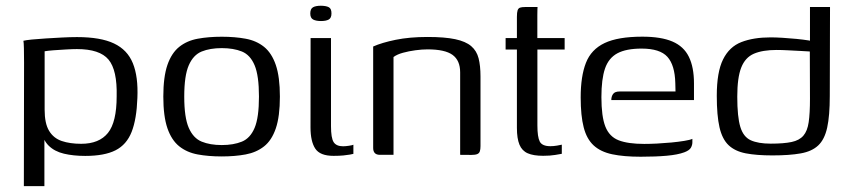

<svg xmlns="http://www.w3.org/2000/svg" viewBox="-20 -529 2905 656"><path d="M61.5 107 62.2 -315.4Q62.2 -342.6 61.7 -363.4Q61.2 -384.3 60 -389.7Q67.5 -391.7 88.1 -393.9Q108.7 -396 135.8 -397.6Q162.9 -399.3 191.3 -400.8Q219.7 -402.3 243 -402.3Q323.7 -402.3 369.5 -380.5Q415.3 -358.8 433.9 -313Q452.6 -267.1 449.4 -194.3Q446.9 -122.3 429.8 -78.5Q412.6 -34.7 374.7 -15.5Q336.8 3.7 271.2 3.7Q230.6 3.7 198.5 -3.9Q166.3 -11.5 146.1 -31.5Q125.9 -51.5 120.1 -87.7L131.7 -98.7V107ZM257.4 -37.7Q318.9 -37.7 348.8 -74.8Q378.6 -111.8 378.6 -200.1Q380.8 -289.4 350.8 -325.4Q320.8 -361.3 243.1 -361.3Q228.2 -361.3 205.6 -360Q183 -358.8 162.6 -357.2Q142.2 -355.6 132.5 -353.8V-154.2Q132.5 -107 147.8 -81.9Q163 -56.7 191.1 -47.2Q219.2 -37.7 257.4 -37.7Z M737.7 5.5Q692.2 5.5 655.6 -1.3Q618.9 -8 592.5 -29Q566.1 -50.1 552 -90.9Q538 -131.8 538 -199Q538 -266.2 552 -307.1Q566.1 -347.9 592.5 -369Q618.9 -390 655.6 -396.7Q692.2 -403.5 737.7 -403.5Q782.9 -403.5 819.4 -396.7Q855.9 -390 882.1 -369Q908.3 -347.9 922.3 -307.1Q936.3 -266.2 936.3 -199Q936.3 -131.1 922.3 -90.2Q908.3 -49.3 882 -28.7Q855.6 -8 819.1 -1.3Q782.6 5.5 737.7 5.5ZM737.7 -33.4Q777.9 -33.4 806.5 -45.1Q835 -56.8 849.9 -92.1Q864.8 -127.3 864.8 -199Q864.8 -270.7 849.9 -306Q835 -341.4 806.5 -353Q777.9 -364.6 737.7 -364.6Q697.7 -364.6 669.1 -353Q640.5 -341.4 625 -306Q609.5 -270.7 609.5 -199Q609.5 -127.3 625 -92.1Q640.5 -56.8 669.1 -45.1Q697.7 -33.4 737.7 -33.4Z M1119.6 3.5Q1073.3 3.5 1057.1 -21.3Q1040.9 -46 1040.9 -93.7L1041.2 -399H1110.9V-98Q1110.9 -57.5 1120 -43.3Q1129.2 -29.2 1152.4 -29.2Q1160.5 -29.2 1172.2 -31Q1183.9 -32.7 1187.4 -34.5V-3.3Q1183.8 -2.3 1175.4 -0.8Q1167 0.7 1153.4 2.1Q1139.7 3.5 1119.6 3.5ZM1076.7 -457.1Q1059.6 -457.1 1049.9 -462.3Q1040.1 -467.5 1040.1 -482.9Q1040.1 -498.8 1049.4 -504.1Q1058.6 -509.4 1076.5 -509.4Q1094.5 -509.2 1103.6 -504.2Q1112.7 -499.3 1112.5 -482.9Q1112.5 -467.5 1103.2 -462.3Q1094 -457.1 1076.7 -457.1Z M1278 0Q1255 0 1255 -23.5V-370.1Q1284.5 -383.3 1331.8 -393Q1379.2 -402.7 1440.6 -402.7Q1499.5 -402.7 1535.3 -395.1Q1571.1 -387.5 1589.9 -371.4Q1608.7 -355.3 1615.2 -329.8Q1621.7 -304.2 1621.7 -268.2V-29.7Q1621.7 -19 1619.5 -12.2Q1617.4 -5.3 1610.5 -2.5Q1603.7 0.3 1590.7 0.3L1552.2 0V-281.8Q1552.2 -322.5 1526.3 -341.4Q1500.4 -360.3 1440.9 -360.3Q1422 -360.3 1399.6 -357.3Q1377.1 -354.3 1357 -348.8Q1336.9 -343.4 1324.5 -334.2V0Z M1835.8 3.3Q1802.4 3.3 1783 -5.3Q1763.5 -13.8 1754.8 -34.8Q1746.1 -55.8 1746.1 -92V-359.8H1707.5V-399H1746.1V-471.4Q1746.1 -486.3 1748.4 -493.5Q1750.7 -500.7 1756.8 -502.9Q1762.9 -505 1774.1 -505H1816.6Q1816.6 -503.5 1816.2 -496.8Q1815.9 -490.2 1815.9 -477.5V-399H1909.2V-359.8H1816.1V-100.3Q1816.1 -61.1 1824.2 -45.3Q1832.4 -29.5 1860.5 -29.5Q1871.4 -29.5 1883.1 -31.5Q1894.8 -33.5 1899.5 -34.7V-3.5Q1893.8 -2.5 1876.8 0.4Q1859.9 3.3 1835.8 3.3Z M2169.1 6.5Q2111.1 6.5 2071.6 -1.9Q2032.1 -10.3 2008.3 -32.2Q1984.5 -54.2 1974.3 -93.8Q1964 -133.4 1964 -196.1Q1964 -268.5 1981.9 -314.2Q1999.7 -360 2045.7 -381.9Q2091.7 -403.7 2174.5 -403.7Q2238.7 -403.7 2277.5 -387.1Q2316.2 -370.5 2333.6 -335Q2351.1 -299.5 2351.1 -244.1V-187H2068.6Q2068.6 -199.4 2074.7 -207.9Q2080.8 -216.4 2096.7 -216.4H2288L2287.3 -245Q2285.8 -306.6 2260.3 -334.8Q2234.9 -363 2172.2 -363Q2119.5 -363 2089.4 -346.9Q2059.4 -330.7 2047.1 -294.7Q2034.8 -258.7 2034.8 -197.2Q2034.8 -131 2048.3 -96.6Q2061.9 -62.1 2093.7 -49.7Q2125.6 -37.3 2181.2 -37.3Q2200.2 -37.3 2224.7 -38.5Q2249.3 -39.8 2273.9 -42.1Q2298.5 -44.5 2318.2 -47.7Q2337.9 -50.9 2345.6 -54.6V-42.8Q2345.6 -33.2 2340.5 -24.2Q2335.4 -15.2 2318 -8.6Q2295.6 -0.3 2258.1 3.1Q2220.7 6.5 2169.1 6.5Z M2429 -201.7Q2429 -283 2450.5 -326.1Q2471.9 -369.3 2513.2 -385.3Q2554.5 -401.3 2612.8 -401.3Q2629.6 -401.3 2653.4 -399.9Q2677.3 -398.5 2701.2 -396.1Q2725.2 -393.7 2743.3 -390.8Q2761.4 -387.9 2767.7 -384.8L2747.4 -375V-505H2815.9L2815.1 -201Q2815.1 -133.5 2806.2 -93Q2797.3 -52.5 2775.6 -32.1Q2754 -11.7 2715.8 -4.9Q2677.5 2 2618.8 2Q2564.6 2 2527.9 -5.1Q2491.2 -12.3 2469.4 -32.9Q2447.6 -53.6 2438.3 -93.9Q2429 -134.3 2429 -201.7ZM2613.3 -38.2Q2657.7 -38.2 2684.4 -43.8Q2711.1 -49.4 2724.9 -65.5Q2738.7 -81.5 2743 -111.6Q2747.4 -141.7 2747.4 -191.4L2746.9 -353.1Q2736 -353.8 2715.5 -354.9Q2695.1 -356 2672.9 -357.1Q2650.7 -358.3 2633.6 -358.3Q2585.5 -358.3 2555.8 -345.5Q2526.1 -332.6 2512.6 -298.3Q2499 -264 2499 -198.7Q2499 -129.8 2509.4 -95.6Q2519.7 -61.4 2545 -49.8Q2570.4 -38.2 2613.3 -38.2Z"/></svg>

Font: Genos Thin
Style: Regular
Weight: 100
Designer: Robert E. Leuschke
Foundry: Robert E. Leuschke
Version: Version 1.010